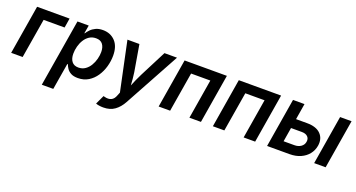

<svg xmlns="http://www.w3.org/2000/svg" viewBox="-46 -1178 3729 2010"><g transform="rotate(20 1818.5 -172.5)"><path d="M473.6 -545.9 456.5 -440.4H222.7L149.4 0H21.5L111.8 -545.9Z M437 204.1 561.5 -545.9H687L671.4 -455.6H675.8Q689 -476.6 710.7 -499Q732.4 -521.5 765.4 -537.1Q798.3 -552.7 844.7 -552.7Q928.2 -552.7 981.7 -497.1Q1035.2 -441.4 1035.2 -336.4Q1035.2 -275.9 1018.1 -214.8Q1001 -153.8 967 -103Q933.1 -52.2 882.8 -21.2Q832.5 9.8 766.1 9.8Q717.3 9.8 687.7 -6.8Q658.2 -23.4 642.8 -46.9Q627.4 -70.3 621.1 -90.3H613.8L564.9 204.1ZM733.9 -95.7Q776.9 -95.7 809.1 -117.9Q841.3 -140.1 862.5 -175.5Q883.8 -210.9 894.3 -251.7Q904.8 -292.5 904.8 -329.6Q904.8 -382.8 880.9 -415Q856.9 -447.3 806.2 -447.3Q763.7 -447.3 731.9 -426.5Q700.2 -405.8 678.7 -371.3Q657.2 -336.9 646.5 -295.9Q635.7 -254.9 635.7 -214.8Q635.7 -159.7 660.4 -127.7Q685.1 -95.7 733.9 -95.7Z M1038.6 194.8 1085.4 94.7 1099.6 98.6Q1142.1 109.9 1173.1 95.7Q1204.1 81.5 1220.2 36.1L1233.9 2L1118.2 -545.9H1251.5L1301.8 -250Q1307.6 -214.4 1310.3 -179Q1313 -143.6 1315.4 -107.4Q1330.1 -143.6 1345.7 -179Q1361.3 -214.4 1379.4 -250L1530.8 -545.9H1670.4L1334 69.8Q1298.8 134.8 1248 171.4Q1197.3 208 1122.1 208Q1095.7 208 1073.2 204.1Q1050.8 200.2 1038.6 194.8Z M2226.1 -545.9 2135.7 0H2007.3L2080.1 -440.4H1865.7L1792.5 0H1664.6L1754.9 -545.9Z M2830.1 -545.9 2739.7 0H2611.3L2684.1 -440.4H2469.7L2396.5 0H2268.6L2358.9 -545.9Z M3061.5 -367.7H3183.1Q3287.1 -367.7 3336.7 -316.9Q3386.2 -266.1 3373 -184.1Q3363.8 -130.4 3330.8 -88.9Q3297.9 -47.4 3244.6 -23.7Q3191.4 0 3122.1 0H2872.6L2962.9 -545.9H3090.8ZM3043.9 -262.2 3018.1 -105.5H3139.2Q3181.6 -105.5 3211.2 -126.5Q3240.7 -147.5 3246.1 -182.1Q3252.4 -218.3 3230 -240.2Q3207.5 -262.2 3165 -262.2ZM3397 0 3487.3 -545.9H3615.2L3524.9 0Z"/></g></svg>

Font: Inter Semi Bold
Style: Italic
Weight: 600
Italic angle: -9.39999°
Designer: Rasmus Andersson
Foundry: rsms
Version: Version 4.000;git-3c8e0fc